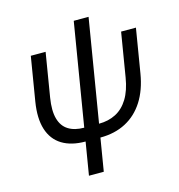

<svg xmlns="http://www.w3.org/2000/svg" viewBox="-125 -786 1028 1100"><g transform="rotate(-15 389.0 -236.0)"><path d="M298.8 9.8Q214.4 9.8 159.9 -23.9Q105.5 -57.6 84.7 -123.5Q64 -189.5 79.6 -285.6L122.6 -545.9H210.4L167.5 -285.6Q155.3 -210.4 168.7 -162.4Q182.1 -114.3 218.8 -91.6Q255.4 -68.8 311.5 -68.8H399.4Q455.6 -68.8 499.8 -91.6Q543.9 -114.3 573.5 -162.4Q603 -210.4 615.2 -285.6L658.2 -545.9H746.1L703.1 -285.6Q687.5 -190.9 645.5 -125Q603.5 -59.1 538.1 -24.7Q472.7 9.8 386.7 9.8ZM266.6 204.1 412.1 -675.8H500L354.5 204.1Z"/></g></svg>

Font: Inter
Style: Italic
Weight: 400
Italic angle: -9.3988°
Designer: Rasmus Andersson
Foundry: rsms
Version: Version 4.001;git-66647c0bb